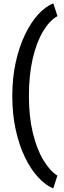

<svg xmlns="http://www.w3.org/2000/svg" viewBox="-20 -830 372 1109"><path d="M287.5 258.5Q242.5 239.5 200 193.5Q157.5 147.5 124 78.2Q90.5 9 70.8 -80.5Q51 -170 51 -275.5Q51 -381 71 -471Q91 -561 125 -631.2Q159 -701.5 201.2 -747.5Q243.5 -793.5 288 -810.5L312 -737Q266.5 -712 229 -649.5Q191.5 -587 169.2 -492.5Q147 -398 147 -275.5Q147 -155 170 -61Q193 33 230.8 95.2Q268.5 157.5 311.5 184.5Z"/></svg>

Font: Junction Medium
Style: Regular
Weight: 500
Designer: Caroline Hadilaksono
Foundry: Caroline Hadilaksono, Tyler Finck, The League of Moveable Type
Version: Version 2.000; ttfautohint (v1.8.3)